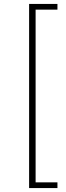

<svg xmlns="http://www.w3.org/2000/svg" viewBox="-20 -762 336 976"><path d="M128 194V-742H272V-713H161V165H272V194Z"/></svg>

Font: Montserrat ExtraLight
Style: Regular
Weight: 200
Designer: Julieta Ulanovsky
Foundry: Julieta Ulanovsky
Version: Version 9.000; ttfautohint (v1.8.4.7-5d5b)